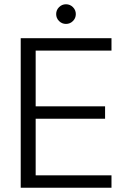

<svg xmlns="http://www.w3.org/2000/svg" viewBox="-20 -879 601 899"><path d="M77 0V-700H502V-642H147V-381H472V-323H147V-58H502V0ZM289 -767Q270 -767 256.5 -780.5Q243 -794 243 -813Q243 -832 256.5 -845.5Q270 -859 289 -859Q308 -859 321.5 -845.5Q335 -832 335 -813Q335 -794 321.5 -780.5Q308 -767 289 -767Z"/></svg>

Font: DM Sans 18pt Light
Style: Regular
Weight: 300
Designer: Colophon Foundry, Jonny Pinhorn
Foundry: Colophon Foundry
Version: Version 4.004;gftools[0.9.30]